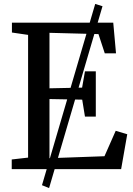

<svg xmlns="http://www.w3.org/2000/svg" viewBox="-20 -858 674 974"><path d="M193 81.5 463 -838 500 -826.5 229 96ZM122.5 -58.5V-681L40.5 -693V-743H554.5L568.5 -587.5H511.5L479.5 -685L231 -691.5V-410L396.5 -413.5L411 -496H466V-266.5H411L397 -352.5L231 -355.5V-55.5L510 -65.5L567 -194.5L625.5 -177L594.5 0H39.5V-49Z"/></svg>

Font: Merriweather 20pt
Style: Regular
Weight: 400
Version: Version 2.100